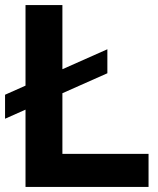

<svg xmlns="http://www.w3.org/2000/svg" viewBox="-20 -740 625 760"><path d="M81 0H568V-131H227V-371L405 -450V-545L227 -466V-720H81V-401L0 -365V-270L81 -306Z"/></svg>

Font: Aspekta 650
Style: Regular
Weight: 650
Designer: Ivo Dolenc
Version: Version 2.000